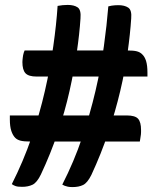

<svg xmlns="http://www.w3.org/2000/svg" viewBox="-20 -740 640 780"><path d="M214 -716Q224 -718 234.5 -719Q245 -720 255 -720Q281 -720 295.5 -710Q310 -700 307 -665Q303 -603 292 -528Q281 -453 262.5 -370.5Q244 -288 215 -202Q186 -116 146 -31Q130 2 112 10.5Q94 19 70 19Q52 19 43.5 16Q35 13 28 8Q75 -85 108 -181Q141 -277 162.5 -371Q184 -465 196.5 -552.5Q209 -640 214 -716ZM420 -714Q427 -716 433.5 -717Q440 -718 447 -718.5Q454 -719 461 -719Q486 -719 501 -709Q516 -699 513 -665Q509 -603 498.5 -528Q488 -453 468.5 -370.5Q449 -288 420 -201.5Q391 -115 351 -29Q335 3 317.5 11.5Q300 20 275 20Q263 20 256 18.5Q249 17 243.5 15Q238 13 233 10Q281 -84 313.5 -180.5Q346 -277 368 -371Q390 -465 402 -552Q414 -639 420 -714ZM579 -429H129Q96 -429 83.5 -442.5Q71 -456 71 -488Q71 -492 71.5 -496.5Q72 -501 72.5 -506Q73 -511 74 -516Q75 -521 76.5 -526Q78 -531 80 -535H497Q523 -535 536 -531.5Q549 -528 557 -520Q568 -510 573.5 -492Q579 -474 579 -445Q579 -443 579 -441.5Q579 -440 579 -438.5Q579 -437 579 -435Q579 -433 579 -431.5Q579 -430 579 -429ZM20 -271H495Q529 -271 541 -257.5Q553 -244 553 -212Q553 -208 553 -203.5Q553 -199 552.5 -194Q552 -189 551 -184Q550 -179 549.5 -174Q549 -169 548 -165H103Q77 -165 63.5 -168.5Q50 -172 42 -180Q32 -190 26 -208Q20 -226 20 -255Q20 -257 20 -258.5Q20 -260 20 -261.5Q20 -263 20 -265Q20 -267 20 -268.5Q20 -270 20 -271Z"/></svg>

Font: Recursive Monospace Casual SemiBold
Style: Regular
Weight: 600
Version: Version 1.047